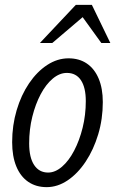

<svg xmlns="http://www.w3.org/2000/svg" viewBox="-20 -760 474 790"><path d="M172 10Q128 10 96 -12Q64 -34 47 -75.5Q30 -117 30 -175Q30 -244 48.5 -306.5Q67 -369 99.5 -417Q132 -465 174 -492.5Q216 -520 262 -520Q306 -520 337.5 -498.5Q369 -477 386 -436.5Q403 -396 403 -340Q403 -270 384 -207Q365 -144 332.5 -95Q300 -46 258.5 -18Q217 10 172 10ZM178 -50Q207 -50 235 -74Q263 -98 285 -140Q307 -182 320 -234.5Q333 -287 333 -344Q333 -400 313 -430Q293 -460 255 -460Q225 -460 197 -436.5Q169 -413 147.5 -372.5Q126 -332 113 -280Q100 -228 100 -170Q100 -112 120.5 -81Q141 -50 178 -50ZM144 -583 292 -740H358L434 -583H397L298 -720H356L195 -583Z"/></svg>

Font: Instrument Sans Condensed
Style: Italic
Weight: 400
Width: 3
Italic angle: -13°
Designer: Rodrigo Fuenzalida
Foundry: fragTYPE
Version: Version 1.000;gftools[0.9.28]